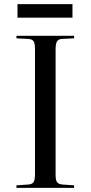

<svg xmlns="http://www.w3.org/2000/svg" viewBox="-20 -902 435 922"><path d="M59 0V-12L117 -16Q136 -18 142 -28.5Q148 -39 148 -67V-668Q148 -693 141.5 -703.5Q135 -714 115 -715L59 -718V-730H336V-718L277 -715Q261 -714 254 -703.5Q247 -693 247 -664V-63Q247 -38 253.5 -28Q260 -18 279 -16L336 -12V0ZM64 -817V-882H328V-817Z"/></svg>

Font: Literata 72pt
Style: Regular
Weight: 400
Designer: Latin by Veronika Burian and Jose Scaglione. Greek by Irene Vlachou. Cyrillic by Vera Evstafieva.
Foundry: TypeTogether
Version: Version 3.002